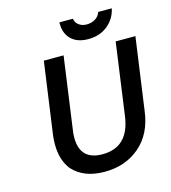

<svg xmlns="http://www.w3.org/2000/svg" viewBox="-130 -1004 998 1118"><g transform="rotate(-15 369.5 -444.5)"><path d="M678 -271 739 -707H620L560 -275Q536 -92 377 -92Q242 -92 242 -227Q242 -252 246 -275L306 -707H187L126 -271Q123 -244 123 -219Q123 -125 170 -65Q237 10 363 10Q489 10 575 -64Q661 -138 678 -271ZM471 -761Q540 -761 587.5 -799.5Q635 -838 648 -899H566Q558 -874 535.5 -860Q513 -846 483 -846Q455 -846 435.5 -861Q416 -876 414 -899H332V-893Q332 -831 368.5 -796Q405 -761 471 -761Z"/></g></svg>

Font: Brisa Sans Medium
Style: Italic
Weight: 600
Italic angle: -8°
Designer: Dalton Maag Ltd
Foundry: Dalton Maag Ltd
Version: Version 1.101;July 10, 2019;FontCreator 11.5.0.2425 64-bit